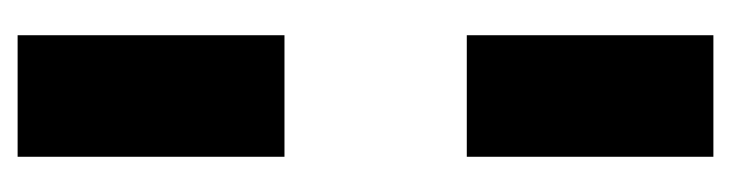

<svg xmlns="http://www.w3.org/2000/svg" viewBox="-326 -374 830 218"><g transform="rotate(90 89.0 -265.0)"><path d="M20 130V-173H158V130ZM20 -380V-660H158V-380Z"/></g></svg>

Font: Bricolage Grotesque 96pt ExtraBold Condensed
Style: Regular
Weight: 800
Width: 3
Version: Version 1.001;gftools[0.9.33.dev8+g029e19f]